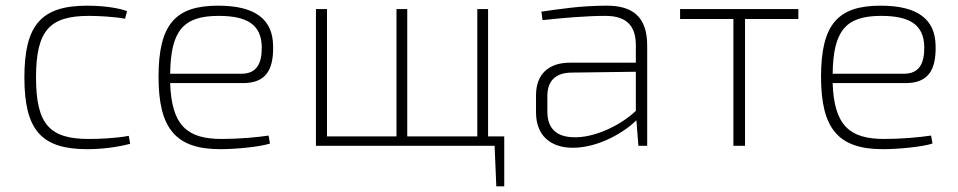

<svg xmlns="http://www.w3.org/2000/svg" viewBox="-20 -514 3379 677"><path d="M288 -494C126 -494 66 -427 66 -241C66 -55 126 12 288 12C339 12 394 5 439 -7L434 -35C388 -26 323 -24 294 -24C157 -24 107 -73 107 -241C107 -409 157 -458 294 -458C327 -458 384 -455 421 -448L428 -475C385 -490 326 -494 288 -494Z M762 -24C640 -24 585 -71 580 -221H837C916 -221 945 -266 943 -352C942 -446 880 -494 749 -494C599 -494 539 -429 539 -243C539 -59 601 12 757 12C810 12 897 4 932 -8L927 -36C887 -30 824 -24 762 -24ZM751 -458C853 -458 901 -426 903 -350C904 -291 886 -254 831 -254H580C582 -406 626 -458 751 -458Z M1701 -33V-482H1663V-33H1416V-482H1378V-33H1133V-482H1094V0H1724L1730 143H1758V-33Z M2120 -494C2027 -494 1954 -482 1889 -473L1893 -443C1965 -451 2048 -458 2115 -458C2197 -458 2222 -415 2222 -354V-293H1990C1913 -293 1870 -251 1870 -178V-118C1870 -38 1919 7 2000 7C2092 7 2183 -49 2224 -90L2231 0H2262V-354C2262 -456 2209 -494 2120 -494ZM2004 -30C1942 -31 1910 -61 1910 -121V-175C1910 -228 1938 -257 1994 -258L2222 -261V-123C2165 -69 2073 -28 2004 -30Z M2795 -482H2378V-447H2566V0H2607V-447H2795Z M3098 -24C2976 -24 2921 -71 2916 -221H3173C3252 -221 3281 -266 3279 -352C3278 -446 3216 -494 3085 -494C2935 -494 2875 -429 2875 -243C2875 -59 2937 12 3093 12C3146 12 3233 4 3268 -8L3263 -36C3223 -30 3160 -24 3098 -24ZM3087 -458C3189 -458 3237 -426 3239 -350C3240 -291 3222 -254 3167 -254H2916C2918 -406 2962 -458 3087 -458Z"/></svg>

Font: Exo 2 Extra Light
Style: Regular
Weight: 250
Designer: Natanael Gama
Version: Version 1.001;PS 001.001;hotconv 1.0.88;makeotf.lib2.5.64775